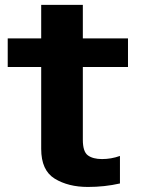

<svg xmlns="http://www.w3.org/2000/svg" viewBox="-20 -748 571 776"><path d="M335.1 7.6Q403 7.6 464.8 -6.5V-117.7Q429.5 -105.1 392.4 -105.1Q355.8 -105.1 335.3 -120Q314.8 -134.8 314.8 -183V-477.1H497.3V-592.7H314.8V-728.2H146.5V-592.7H11.2V-477.1H146.5V-146.2Q146.5 -59.3 201.3 -25.8Q256.2 7.6 335.1 7.6Z"/></svg>

Font: Anybody Thin
Style: Regular
Weight: 100
Designer: Tyler Finck
Foundry: Etcetera Type Company
Version: Version 1.114;gftools[0.9.25]